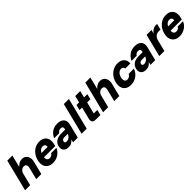

<svg xmlns="http://www.w3.org/2000/svg" viewBox="430 -2346 4003 4003"><g transform="rotate(-45 2431.5 -345.0)"><path d="M-4.2 0 170.8 -700H320.8L254.2 -433.3H257.5Q289.2 -470 325.8 -489.6Q362.5 -509.2 410.8 -509.2Q464.2 -509.2 500 -480Q535.8 -450.8 549.2 -401.2Q562.5 -351.7 546.7 -290L474.2 0H324.2L390.8 -267.5Q402.5 -316.7 386.2 -344.6Q370 -372.5 328.3 -372.5Q287.5 -372.5 255.8 -344.6Q224.2 -316.7 212.5 -267.5L145.8 0Z M814.2 10Q738.3 10 689.2 -24.2Q640 -58.3 622.9 -119.2Q605.8 -180 625.8 -259.2Q645 -334.2 688.3 -390.8Q731.7 -447.5 792.1 -478.8Q852.5 -510 922.5 -510Q995.8 -510 1042.9 -477.1Q1090 -444.2 1105.8 -385.4Q1121.7 -326.7 1101.7 -249.2L1090.8 -207.5H759.2Q756.7 -160 776.3 -135Q795.8 -110 835 -110Q865 -110 888.8 -124.2Q912.5 -138.3 926.7 -164.2H1083.3Q1049.2 -83.3 976.3 -36.7Q903.3 10 814.2 10ZM786.7 -307.5H969.2Q972.5 -347.5 955 -368.8Q937.5 -390 901.7 -390Q866.7 -390 836.7 -368.8Q806.7 -347.5 786.7 -307.5Z M1277.5 9.2Q1224.2 9.2 1189.2 -11.7Q1154.2 -32.5 1141.2 -70Q1128.3 -107.5 1140 -155.8Q1158.3 -227.5 1215.8 -265.4Q1273.3 -303.3 1361.7 -303.3H1481.7L1485.8 -321.7Q1493.3 -353.3 1478.8 -371.7Q1464.2 -390 1430 -390Q1400.8 -390 1377.9 -376.2Q1355 -362.5 1341.7 -338.3H1190Q1229.2 -422.5 1295 -466.2Q1360.8 -510 1450.8 -510Q1555 -510 1601.7 -454.6Q1648.3 -399.2 1625 -305L1549.2 0H1410.8L1426.7 -64.2H1423.3Q1391.7 -25.8 1357.1 -8.3Q1322.5 9.2 1277.5 9.2ZM1330.8 -105.8Q1358.3 -105.8 1383.3 -117.9Q1408.3 -130 1427.5 -151.7Q1446.7 -173.3 1455.8 -200.8L1456.7 -203.3H1351.7Q1325.8 -203.3 1307.5 -190.8Q1289.2 -178.3 1283.3 -155.8Q1277.5 -132.5 1290 -119.2Q1302.5 -105.8 1330.8 -105.8Z M1662.5 0 1837.5 -700H1987.5L1812.5 0Z M2080.8 0Q2023.3 0 1999.2 -29.6Q1975 -59.2 1990.8 -120L2055.8 -380H1980.8L2010.8 -500H2087.5L2125 -650H2271.7L2234.2 -500H2330.8L2300.8 -380H2205.8L2140.8 -120H2245.8L2215.8 0Z M2295.8 0 2470.8 -700H2620.8L2554.2 -433.3H2557.5Q2589.2 -470 2625.8 -489.6Q2662.5 -509.2 2710.8 -509.2Q2764.2 -509.2 2800 -480Q2835.8 -450.8 2849.2 -401.2Q2862.5 -351.7 2846.7 -290L2774.2 0H2624.2L2690.8 -267.5Q2702.5 -316.7 2686.2 -344.6Q2670 -372.5 2628.3 -372.5Q2587.5 -372.5 2555.8 -344.6Q2524.2 -316.7 2512.5 -267.5L2445.8 0Z M3113.3 10Q3037.5 10 2988.3 -23.8Q2939.2 -57.5 2922.1 -117.9Q2905 -178.3 2925 -257.5Q2944.2 -333.3 2988.3 -390Q3032.5 -446.7 3094.2 -478.3Q3155.8 -510 3226.7 -510Q3323.3 -510 3374.6 -457.5Q3425.8 -405 3416.7 -318.3H3266.7Q3265.8 -345.8 3248.8 -361.2Q3231.7 -376.7 3201.7 -376.7Q3157.5 -376.7 3122.5 -342.5Q3087.5 -308.3 3073.3 -250Q3059.2 -191.7 3076.7 -157.5Q3094.2 -123.3 3138.3 -123.3Q3170 -123.3 3197.1 -140.8Q3224.2 -158.3 3240 -189.2H3393.3Q3360 -95.8 3284.2 -42.9Q3208.3 10 3113.3 10Z M3560.8 9.2Q3507.5 9.2 3472.5 -11.7Q3437.5 -32.5 3424.6 -70Q3411.7 -107.5 3423.3 -155.8Q3441.7 -227.5 3499.2 -265.4Q3556.7 -303.3 3645 -303.3H3765L3769.2 -321.7Q3776.7 -353.3 3762.1 -371.7Q3747.5 -390 3713.3 -390Q3684.2 -390 3661.2 -376.2Q3638.3 -362.5 3625 -338.3H3473.3Q3512.5 -422.5 3578.3 -466.2Q3644.2 -510 3734.2 -510Q3838.3 -510 3885 -454.6Q3931.7 -399.2 3908.3 -305L3832.5 0H3694.2L3710 -64.2H3706.7Q3675 -25.8 3640.4 -8.3Q3605.8 9.2 3560.8 9.2ZM3614.2 -105.8Q3641.7 -105.8 3666.7 -117.9Q3691.7 -130 3710.8 -151.7Q3730 -173.3 3739.2 -200.8L3740 -203.3H3635Q3609.2 -203.3 3590.8 -190.8Q3572.5 -178.3 3566.7 -155.8Q3560.8 -132.5 3573.3 -119.2Q3585.8 -105.8 3614.2 -105.8Z M3952.5 0 4077.5 -500H4222.5L4203.3 -423.3H4206.7Q4232.5 -461.7 4270.4 -484.2Q4308.3 -506.7 4351.7 -506.7H4394.2L4360.8 -373.3H4311.7Q4250 -373.3 4214.6 -339.2Q4179.2 -305 4165 -250L4102.5 0Z M4547.5 10Q4471.7 10 4422.5 -24.2Q4373.3 -58.3 4356.2 -119.2Q4339.2 -180 4359.2 -259.2Q4378.3 -334.2 4421.7 -390.8Q4465 -447.5 4525.4 -478.8Q4585.8 -510 4655.8 -510Q4729.2 -510 4776.2 -477.1Q4823.3 -444.2 4839.2 -385.4Q4855 -326.7 4835 -249.2L4824.2 -207.5H4492.5Q4490 -160 4509.6 -135Q4529.2 -110 4568.3 -110Q4598.3 -110 4622.1 -124.2Q4645.8 -138.3 4660 -164.2H4816.7Q4782.5 -83.3 4709.6 -36.7Q4636.7 10 4547.5 10ZM4520 -307.5H4702.5Q4705.8 -347.5 4688.3 -368.8Q4670.8 -390 4635 -390Q4600 -390 4570 -368.8Q4540 -347.5 4520 -307.5Z"/></g></svg>

Font: Funnel Sans Light ExtraBold
Style: Italic
Weight: 800
Italic angle: -14.036°
Version: Version 1.000